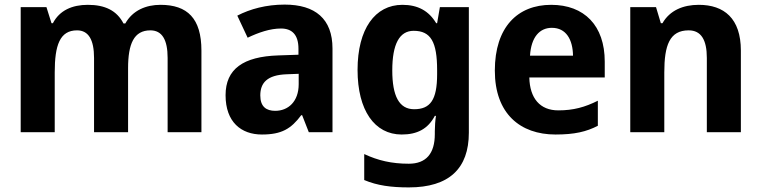

<svg xmlns="http://www.w3.org/2000/svg" viewBox="-20 -575 3308 835"><path d="M678 -554C615 -554 557 -530 525 -473H517C488 -529 437 -554 362 -554C294 -554 239 -530 210 -474H204L182 -544H70V0H218V-260C218 -378 240 -443 315 -443C365 -443 389 -402 389 -323V0H537V-278C537 -384 562 -443 634 -443C685 -443 709 -402 709 -323V0H856V-355C856 -495 795 -554 678 -554Z M1218 -555C1138 -555 1068 -536 1012 -507L1057 -411C1105 -434 1155 -451 1202 -451C1249 -451 1278 -425 1278 -363V-337L1190 -334C1038 -329 961 -275 961 -161C961 -44 1029 10 1119 10C1205 10 1246 -15 1290 -74H1294L1323 0H1426V-364C1426 -493 1351 -555 1218 -555ZM1279 -254V-209C1279 -133 1233 -93 1177 -93C1138 -93 1112 -111 1112 -160C1112 -214 1141 -249 1227 -252Z M1730 -554C1611 -554 1535 -449 1535 -271C1535 -95 1609 10 1727 10C1794 10 1841 -14 1871 -71H1876C1873 -53 1871 -25 1871 -4V8C1871 93 1833 137 1758 137C1683 137 1624 123 1564 95V208C1621 232 1681 240 1758 240C1933 240 2019 158 2019 2V-544H1893L1881 -474H1877C1845 -528 1797 -554 1730 -554ZM1779 -441C1854 -441 1881 -392 1881 -270V-252C1881 -140 1851 -100 1781 -100C1716 -100 1686 -157 1686 -269C1686 -383 1717 -441 1779 -441Z M2377 -554C2231 -554 2132 -457 2132 -268C2132 -81 2242 10 2396 10C2478 10 2530 -2 2580 -28V-137C2524 -109 2474 -95 2408 -95C2328 -95 2284 -148 2282 -238H2610V-307C2610 -464 2521 -554 2377 -554ZM2380 -454C2442 -454 2471 -403 2472 -333H2285C2290 -414 2327 -454 2380 -454Z M3019 -554C2951 -554 2893 -530 2861 -474H2854L2833 -544H2721V0H2869V-260C2869 -378 2892 -443 2975 -443C3029 -443 3054 -402 3054 -323V0H3202V-355C3202 -495 3129 -554 3019 -554Z"/></svg>

Font: Noto Sans Display
Style: Bold
Weight: 700
Designer: Monotype Design Team
Foundry: Monotype Imaging Inc.
Version: Version 1.900